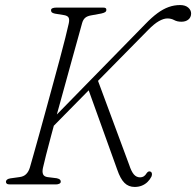

<svg xmlns="http://www.w3.org/2000/svg" viewBox="-20 -730 777 760"><path d="M150 -65.5Q146.5 -49.5 150.5 -40.2Q154.5 -31 168 -29L204.5 -24.5Q213 -22.5 216.8 -19.5Q220.5 -16.5 220.5 -11Q220.5 -5.5 214.8 -2.8Q209 0 201.5 0H19.5Q10.5 0 7 -2.8Q3.5 -5.5 3.5 -10.5Q3.5 -15.5 7.8 -19Q12 -22.5 21 -24L57 -29Q73.5 -31 83.2 -40.5Q93 -50 98 -66Q103.5 -84.5 113.2 -119.5Q123 -154.5 135.8 -200.2Q148.5 -246 162.5 -297.2Q176.5 -348.5 190.5 -399.8Q204.5 -451 217 -497.5Q229.5 -544 238.5 -580Q247.5 -616 252 -636.5Q255.5 -652 251.8 -659.8Q248 -667.5 234.5 -670L197.5 -676Q188.5 -678 185.2 -681Q182 -684 182 -689.5Q182 -695 187.8 -697.5Q193.5 -700 204.5 -700H387Q395 -700 398 -698Q401 -696 401 -691Q401 -685.5 396.5 -682.2Q392 -679 381 -676.5L340 -669Q325.5 -666.5 317.2 -659.5Q309 -652.5 305 -638.5Q299 -617 288.8 -579.8Q278.5 -542.5 265.2 -495Q252 -447.5 237.8 -395.5Q223.5 -343.5 209.2 -292Q195 -240.5 183 -195.2Q171 -150 162.2 -116Q153.5 -82 150 -65.5ZM326 -386.5 365 -418 491.5 -77Q500 -51 510 -39.5Q520 -28 534.5 -28Q543 -28 549.2 -32Q555.5 -36 560.5 -44.5Q567.5 -54.5 576 -50.5Q580 -49 581.2 -43.5Q582.5 -38 579.5 -31Q573.5 -19 564 -9.8Q554.5 -0.5 541.5 4.8Q528.5 10 513 10Q489 10 472.8 -6Q456.5 -22 444 -58.5ZM175.5 -214.5 172 -243 555 -634.5Q581 -661.5 603.5 -678Q626 -694.5 647.8 -702.2Q669.5 -710 693 -710Q713.5 -710 725.2 -699.8Q737 -689.5 736.5 -675.5Q736 -661 725.5 -652.5Q715 -644 698 -644Q681.5 -644 669.5 -650.5Q657.5 -657 642.5 -657Q628 -657 609.2 -646.5Q590.5 -636 566.5 -611.5Z"/></svg>

Font: Fraunces 72pt Soft Wonky ExtraLight
Style: Italic
Weight: 250
Italic angle: -16°
Version: Version 1.000;[b76b70a41]